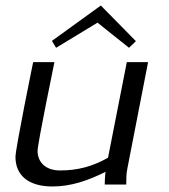

<svg xmlns="http://www.w3.org/2000/svg" viewBox="-20 -668 610 695"><path d="M36 -100C36 -35 81 7 170 7C238 7 300 -15 362 -46C360 -35 359 0 359 0H437C437 -19 437 -39 441 -58L516 -443H439L371 -97C314 -65 261 -51 197 -51C144 -51 116 -82 116 -122C116 -148 177 -443 177 -443H100C100 -443 36 -131 36 -100ZM168 -520 183 -495 333 -586 447 -495 472 -519 345 -648Z"/></svg>

Font: KpSans
Style: Italic
Weight: 400
Italic angle: -11°
Version: Version 0.66